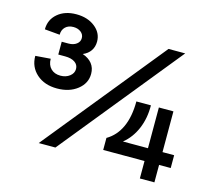

<svg xmlns="http://www.w3.org/2000/svg" viewBox="-101 -832 1064 956"><g transform="rotate(15 430.5 -354.0)"><path d="M35 -455 113 -461Q113 -429 131.5 -410.5Q150 -392 181 -392Q209 -392 228.5 -407Q248 -422 248 -444Q248 -466 229.5 -478.5Q211 -491 179 -491H144V-557H179Q204 -557 220 -569Q236 -581 236 -600Q236 -619 220.5 -631Q205 -643 182 -643Q156 -643 140.5 -628Q125 -613 125 -588L47 -595Q47 -645 84 -676.5Q121 -708 180 -708Q238 -708 276 -678Q314 -648 314 -603Q314 -576 300.5 -556Q287 -536 261 -525Q293 -514 310 -492.5Q327 -471 327 -440Q327 -391 285.5 -358.5Q244 -326 181 -326Q116 -326 75.5 -362Q35 -398 35 -455ZM753 -660 250 -40H164L667 -660ZM580 -366H655Q656 -300 633 -245.5Q610 -191 567 -156H696V-366H771V-156H831V-90H771V0H696V-90H483V-152Q531 -180 555.5 -234Q580 -288 580 -366Z"/></g></svg>

Font: MedMera Sans Semibold
Style: Regular
Weight: 600
Designer: Kasper Nordkvist
Foundry: UNCUT.wtf
Version: Version 1.300